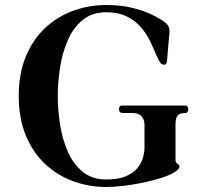

<svg xmlns="http://www.w3.org/2000/svg" viewBox="-20 -731 831 768"><path d="M55 -347Q55 -437 83.5 -505.5Q112 -574 161 -619.5Q210 -665 273 -688Q336 -711 405 -711Q464 -711 514 -698.5Q564 -686 604 -664Q636 -647 647 -635.5Q658 -624 658 -607Q658 -604 657.5 -595.5Q657 -587 656 -582L648 -487Q646 -472 637 -472Q626 -472 619 -483.5Q612 -495 605 -511Q594 -538 579.5 -568Q565 -598 542.5 -623.5Q520 -649 486.5 -665.5Q453 -682 405 -682Q348 -682 310 -650.5Q272 -619 250.5 -568.5Q229 -518 220 -459.5Q211 -401 211 -347Q211 -293 220 -234.5Q229 -176 250.5 -126Q272 -76 310 -44.5Q348 -13 405 -13Q453 -13 483.5 -26Q514 -39 530 -59Q546 -79 552 -100.5Q558 -122 558 -140V-233Q558 -254 544 -268Q533 -279 510 -279H472Q456 -279 456 -294Q456 -309 468 -309H720Q733 -309 733 -294Q733 -289 730.5 -284Q728 -279 723 -279Q715 -279 706.5 -277.5Q698 -276 693 -271Q686 -264 684 -254Q682 -244 682 -233V-90Q682 -81 690 -76Q692 -75 695 -71.5Q698 -68 698 -65Q698 -54 676 -41Q656 -29 622.5 -18.5Q589 -8 550 0Q511 8 473 12.5Q435 17 405 17Q336 17 273 -6Q210 -29 161 -74.5Q112 -120 83.5 -188.5Q55 -257 55 -347Z"/></svg>

Font: Monomakh
Style: Regular
Weight: 400
Version: Version 1.200; ttfautohint (v1.8.4.7-5d5b)